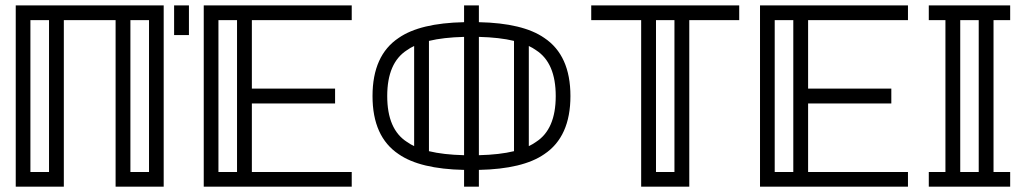

<svg xmlns="http://www.w3.org/2000/svg" viewBox="-20 -701 3852 721"><path d="M594.7 0H414.1V-625.5H219.7V0H39.1V-680.7H594.7ZM164.1 -55.2V-625.5H94.2V-55.2ZM539.6 -55.2V-625.5H469.7V-55.2Z M1300.8 0H745.1V-680.7H1300.8V-625.5H925.8V-368.2H1238.3V-312.5H925.8V-55.2H1300.8ZM870.1 -55.2V-625.5H800.3V-55.2ZM689.5 -569.3H633.8V-680.7H689.5Z M1778.3 0H1722.7V-63Q1557.1 -66.4 1477.1 -122.1Q1378.9 -187.5 1378.9 -340.3Q1378.9 -493.2 1477.1 -558.6Q1557.1 -614.3 1722.7 -617.7V-680.7H1778.3V-617.7Q1943.8 -614.3 2023.9 -558.6Q2122.1 -493.2 2122.1 -340.3Q2122.1 -187.5 2023.9 -122.1Q1943.8 -66.4 1778.3 -63ZM1535.2 -152.3V-528.3Q1520.5 -521.5 1508.3 -512.7Q1434.1 -465.3 1434.1 -340.3Q1434.1 -215.3 1508.3 -168Q1520.5 -159.2 1535.2 -152.3ZM1722.7 -118.2V-562.5Q1644.5 -560.5 1590.8 -547.4V-133.3Q1644.5 -120.1 1722.7 -118.2ZM1778.3 -118.2Q1856.4 -120.1 1910.2 -133.3V-547.4Q1856.4 -560.5 1778.3 -562.5ZM1965.8 -152.3Q1980.5 -159.2 1992.7 -168Q2066.9 -215.3 2066.9 -340.3Q2066.9 -465.3 1992.7 -512.7Q1980.5 -521.5 1965.8 -528.3Z M2568.4 0H2387.7V-625.5H2200.2V-680.7H2755.9V-625.5H2568.4ZM2512.7 -55.2V-625.5H2443.4V-55.2Z M3389.6 0H2834V-680.7H3389.6V-625.5H3014.6V-368.2H3327.1V-312.5H3014.6V-55.2H3389.6ZM2959 -55.2V-625.5H2889.2V-55.2Z M3655.3 -55.2V-625.5H3585.9V-55.2ZM3773.4 0H3467.8V-55.2H3530.3V-625.5H3467.8V-680.7H3773.4V-625.5H3710.9V-55.2H3773.4Z"/></svg>

Font: X Company
Style: Regular
Weight: 400
Designer: GGBotNet
Foundry: GGBotNet
Version: 0.90